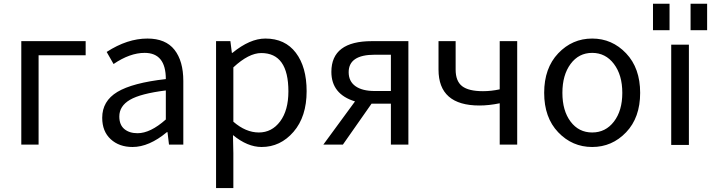

<svg xmlns="http://www.w3.org/2000/svg" viewBox="-20 -759 3739 1008"><path d="M91.8 0V-543H429.7V-468.8H182.6V0Z M675.8 12.7Q605.5 12.7 561 -28.3Q516.6 -69.3 516.6 -140.6Q516.6 -228.5 596.2 -276.4Q675.8 -324.2 850.6 -343.8Q850.6 -481.4 739.3 -481.4Q662.1 -481.4 576.2 -422.9L540 -486.3Q648.4 -556.6 753.9 -556.6Q849.6 -556.6 896 -497.6Q942.4 -438.5 942.4 -334V0H867.2L859.4 -65.4H856.4Q762.7 12.7 675.8 12.7ZM702.1 -59.6Q769.5 -59.6 850.6 -131.8V-284.2Q717.8 -267.6 662.1 -234.9Q606.4 -202.1 606.4 -147.5Q606.4 -103.5 632.8 -81.5Q659.2 -59.6 702.1 -59.6Z M1114.3 228.5V-543H1189.5L1197.3 -481.4H1200.2Q1292 -556.6 1373 -556.6Q1476.6 -556.6 1533.2 -481.9Q1589.8 -407.2 1589.8 -280.3Q1589.8 -146.5 1521 -66.9Q1452.1 12.7 1353.5 12.7Q1279.3 12.7 1203.1 -49.8L1205.1 44.9V228.5ZM1494.1 -279.3Q1494.1 -480.5 1351.6 -480.5Q1286.1 -480.5 1205.1 -405.3V-120.1Q1270.5 -63.5 1338.9 -63.5Q1407.2 -63.5 1450.7 -121.6Q1494.1 -179.7 1494.1 -279.3Z M2032.2 -281.2V-471.7H1947.3Q1810.5 -471.7 1810.5 -379.9Q1810.5 -332 1846.2 -306.6Q1881.8 -281.2 1947.3 -281.2ZM1932.6 -543H2124V0H2032.2V-214.8H1932.6H1930.7L1780.3 0H1677.7L1843.8 -226.6Q1719.7 -264.6 1719.7 -381.8Q1719.7 -543 1932.6 -543Z M2603.5 0V-216.8Q2546.9 -205.1 2497.1 -205.1Q2282.2 -205.1 2282.2 -393.6V-543H2372.1V-393.6Q2372.1 -333 2406.2 -306.6Q2440.4 -280.3 2515.6 -280.3Q2558.6 -280.3 2603.5 -290V-543H2695.3V0Z M3267.1 -64.5Q3193.4 12.7 3088.9 12.7Q2984.4 12.7 2910.6 -64.5Q2836.9 -141.6 2836.9 -271.5Q2836.9 -401.4 2910.6 -479Q2984.4 -556.6 3088.9 -556.6Q3193.4 -556.6 3267.1 -479Q3340.8 -401.4 3340.8 -271.5Q3340.8 -141.6 3267.1 -64.5ZM2975.6 -120.6Q3018.6 -63.5 3088.9 -63.5Q3159.2 -63.5 3203.1 -120.6Q3247.1 -177.7 3247.1 -271.5Q3247.1 -365.2 3203.1 -423.3Q3159.2 -481.4 3088.9 -481.4Q3018.6 -481.4 2975.6 -423.3Q2932.6 -365.2 2932.6 -271.5Q2932.6 -177.7 2975.6 -120.6Z M3408.2 -600.6V-739.3H3495.1V-600.6ZM3605.5 -600.6V-739.3H3692.4V-600.6ZM3503.9 2V-524.4H3596.7V2Z"/></svg>

Font: irohakakuC Regular
Style: Regular
Weight: 400
Designer: [Source Han Sans]
Ryoko NISHIZUKA Ë•øÂ°öÊ∂ºÂ≠ê (kana & ideographs); Paul D. Hunt (Latin, Greek & Cyrillic); Wenlong ZHAN
Version: Version 1.001.20160904